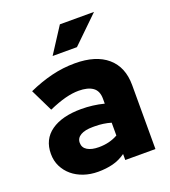

<svg xmlns="http://www.w3.org/2000/svg" viewBox="-138 -847 846 957"><g transform="rotate(-20 285.5 -369.0)"><path d="M27 0ZM219 9Q178 9 143 -3Q108 -15 82.5 -36.5Q57 -58 42 -88Q27 -118 27 -155Q27 -232 85 -273Q143 -314 245 -314Q306 -314 365 -299V-325Q365 -367 338.5 -385.5Q312 -404 264 -404Q231 -404 192.5 -394Q154 -384 104 -362Q90 -392 75 -421.5Q60 -451 46 -481Q108 -509 169 -524Q230 -539 293 -539Q404 -539 464.5 -487Q525 -435 525 -339V0H365V-32Q333 -9 297 0Q261 9 219 9ZM181 -158Q181 -132 203.5 -118.5Q226 -105 264 -105Q321 -105 365 -130V-198Q324 -210 280 -210H269Q227 -210 204 -196.5Q181 -183 181 -158ZM290 -747H471L331 -611H202Z"/></g></svg>

Font: Rosa Sans Black
Style: Regular
Weight: 900
Designer: Pentagram / MCKL
Foundry: Pentagram / MCKL
Version: Version 1.005;September 16, 2019;FontCreator 11.5.0.2425 64-